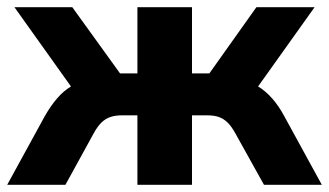

<svg xmlns="http://www.w3.org/2000/svg" viewBox="-29 -511 910 531"><path d="M-9 0 95 -190Q111 -218 129 -239Q147 -260 169 -273Q191 -286 217 -289L190 -240L11 -491H171L303 -308H351V-491H502V-308H550L680 -491H841L662 -240L634 -289Q661 -286 683 -273Q705 -260 723.5 -239Q742 -218 757 -190L861 0H701L622 -142Q611 -162 600 -172.5Q589 -183 576 -187.5Q563 -192 544 -192H502V0H351V-192H308Q290 -192 276.5 -187.5Q263 -183 252 -172.5Q241 -162 230 -142L152 0Z"/></svg>

Font: Nunito Sans 12pt ExtraBold
Style: Regular
Weight: 800
Designer: Vernon Adams
Foundry: Vernon Adams
Version: Version 3.101;gftools[0.9.27]